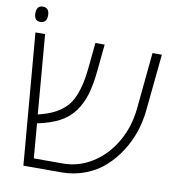

<svg xmlns="http://www.w3.org/2000/svg" viewBox="-84 -831 835 907"><g transform="rotate(10 334.0 -378.0)"><path d="M48.8 -755.9Q80.1 -755.9 80.1 -719.2Q80.1 -682.6 48.8 -682.6Q19 -682.6 19 -719.2Q19 -755.9 48.8 -755.9ZM270 0H88.4L35.2 -629.9H81.5L113.3 -250Q154.8 -260.3 182.1 -272.9Q209.5 -285.6 232.4 -304.7Q255.4 -323.7 270 -350.6Q301.3 -408.7 310.5 -505.9L322.8 -629.9H367.2L355 -505.9Q348.1 -435.5 334 -387.7Q319.8 -339.8 292.5 -303Q265.1 -266.1 223.4 -243.9Q181.6 -221.7 119.1 -208.5L117.2 -208L130.9 -42.5H270Q345.7 -42.5 411.4 -83.7Q477.1 -125 519.3 -197.5Q561.5 -270 570.3 -358.9L596.7 -629.9H641.6L614.7 -358.9Q603.5 -247.1 546.4 -158.2Q516.6 -111.8 477.5 -76.7Q438.5 -41.5 384.8 -20.8Q331.1 0 270 0Z"/></g></svg>

Font: Open Sans Hebrew Light
Style: Regular
Weight: 300
Foundry: Ascender Corporation, Yanek Iontef
Version: Version 2.001;PS 002.001;hotconv 1.0.70;makeotf.lib2.5.58329